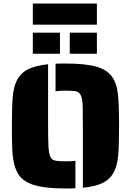

<svg xmlns="http://www.w3.org/2000/svg" viewBox="-20 -1054 738 1082"><path d="M447 -344Q447 -431 446 -458Q444 -499 435 -517.5Q426 -536 406 -540Q386 -543 349 -543Q306 -543 293 -539V-695Q302 -696 320 -696H349Q461 -696 522.5 -678.5Q584 -661 612 -621Q638 -584 644.5 -524Q651 -464 651 -344Q651 -239 646.5 -182.5Q642 -126 624 -89Q604 -47 562.5 -25Q521 -3 447 4ZM139 -24Q106 -40 87 -67Q68 -94 59 -134Q51 -169 49 -214.5Q47 -260 47 -344Q47 -449 51.5 -505Q56 -561 74 -599Q94 -640 135 -662Q176 -684 251 -692V-344Q251 -285 253 -231Q255 -190 263.5 -171Q272 -152 292 -149Q309 -145 349 -145Q390 -145 405 -148V7Q396 8 378 8H349Q203 8 139 -24ZM165 -1034H526V-915H165ZM165 -870H318V-751H165ZM373 -870H526V-751H373Z"/></svg>

Font: Saira Stencil One
Style: Regular
Weight: 400
Designer: Hector Gatti with collaboration of the Omnibus-Type team
Foundry: Omnibus-Type
Version: Version 1.004